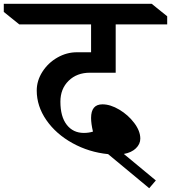

<svg xmlns="http://www.w3.org/2000/svg" viewBox="-93 -806 903 1014"><path d="M226 -269Q226 -190 259.5 -147Q293 -104 350 -104Q376 -104 398 -111Q388 -153 388 -183Q388 -255 448 -255Q490 -255 537 -227Q584 -199 616 -156.5Q648 -114 648 -74Q648 -45 624.5 -22.5Q601 0 561 7L730 147L695 188L478 8Q377 -2 290 -50Q203 -98 152 -171.5Q101 -245 101 -328Q101 -380 131 -427Q161 -474 210 -502Q259 -530 313 -530H388V-677H9L-73 -743V-786H708L790 -720V-677H518V-422H382Q313 -422 269.5 -379.5Q226 -337 226 -269Z"/></svg>

Font: InknutAntiqua
Style: Medium
Weight: 500
Designer: Claus Eggers Srensen
Foundry: Claus Eggers Srensen
Version: Version 1.000; ttfautohint (v1.2) -l 7 -r 28 -G 50 -x 13 -D 